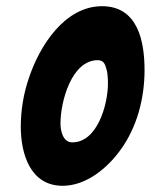

<svg xmlns="http://www.w3.org/2000/svg" viewBox="-20 -594 486 619"><path d="M309 -574C188 -574 107 -445 73 -342C56 -293 47 -238 47 -186C47 -99 77 5 182 5C258 5 326 -52 368 -110C422 -184 446 -277 446 -368C446 -460 425 -574 309 -574ZM213 -135C183 -135 175 -172 175 -196C175 -267 211 -400 295 -400C314 -400 319 -387 323 -372C327 -361 328 -338 328 -325C328 -257 294 -135 213 -135Z"/></svg>

Font: Bangerz
Style: Bold
Weight: 700
Designer: vernon adams
Foundry: Vernon Adams
Version: Version 2.10;December 28, 2023;FontCreator 13.0.0.2683 64-bi